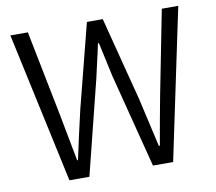

<svg xmlns="http://www.w3.org/2000/svg" viewBox="-80 -825 1032 919"><g transform="rotate(-10 436.0 -366.0)"><path d="M185 0H282L396 -456C408 -513 422 -565 433 -622H438C450 -565 462 -513 474 -456L591 0H689L843 -732H763L683 -325C668 -247 654 -168 640 -88H635C617 -168 599 -248 581 -325L476 -732H399L295 -325C277 -247 259 -168 242 -88H238C223 -168 208 -247 193 -325L112 -732H27Z"/></g></svg>

Font: Genne Gothic Normal
Style: Regular
Weight: 350
Designer: Ryoko NISHIZUKA (kana & ideographs); Paul D. Hunt (Latin, Greek & Cyrillic); Wenlong ZHANG (bopomofo); Sandoll Communica
Foundry: Adobe Systems Incorporated
Version: Version 1.004;PS 1.004;hotconv 16.6.51;makeotf.lib2.5.65220